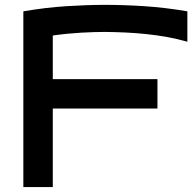

<svg xmlns="http://www.w3.org/2000/svg" viewBox="-20 -763 793 783"><path d="M409.2 -743.2Q484.4 -743.2 568.1 -737.8Q651.9 -732.4 744.1 -716.8V-592.8Q703.1 -604.5 661.1 -612.1Q619.1 -619.6 576.9 -624Q534.7 -628.4 492.7 -630.4Q450.7 -632.3 409.2 -632.8Q389.2 -632.8 365 -632.1Q340.8 -631.3 313.2 -629.9Q285.6 -628.4 255.9 -625.5Q226.1 -622.6 195.3 -618.2V-440.4H622.1V-320.3H195.3V0H75.2V-716.8Q166.5 -732.4 250.7 -737.8Q335 -743.2 409.2 -743.2Z"/></svg>

Font: Revalia
Style: Regular
Weight: 400
Designer: Johan Kallas, Mihkel Virkus
Foundry: Johan Kallas, Mihkel Virkus
Version: Version 1.001